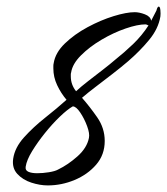

<svg xmlns="http://www.w3.org/2000/svg" viewBox="-20 -546 508 583"><path d="M125 17Q101 17 75 8.5Q49 0 32.5 -18Q16 -36 20 -64Q25 -98 53 -129Q81 -160 117 -188.5Q153 -217 182 -243Q165 -263 153.5 -287.5Q142 -312 142 -338Q142 -342 142 -346Q142 -350 143 -354Q148 -386 177 -414Q206 -442 246 -463.5Q286 -485 325 -497Q364 -509 389 -509Q403 -509 420 -502.5Q437 -496 439 -483L455 -514Q458 -526 462 -526Q466 -526 467 -515Q468 -504 467 -496Q461 -459 433 -425Q405 -391 369 -360Q348 -342 321.5 -321.5Q295 -301 270 -282Q245 -263 229 -249Q252 -223 275 -190Q298 -157 298 -118Q298 -76 272 -46Q246 -16 206.5 0.5Q167 17 125 17ZM211 -269Q226 -283 248 -300Q270 -317 292 -334Q314 -351 329 -364Q358 -387 384.5 -412.5Q411 -438 431 -469Q429 -469 426 -471L422 -472Q398 -472 361.5 -459.5Q325 -447 288.5 -425.5Q252 -404 226 -378Q200 -352 196 -326Q195 -323 195 -320Q195 -317 195 -314Q195 -289 211 -269ZM93 -20Q110 -20 128.5 -23Q147 -26 156 -31Q187 -46 215.5 -71.5Q244 -97 250 -127Q253 -140 244.5 -163Q236 -186 223.5 -204.5Q211 -223 201 -223Q185 -214 162 -192Q139 -170 116.5 -142Q94 -114 77.5 -87Q61 -60 58 -40Q56 -29 66 -24.5Q76 -20 93 -20Z"/></svg>

Font: Birthstone Bounce
Style: Regular
Weight: 400
Designer: Robert E. Leuschke
Foundry: Rob Leuschke
Version: Version 1.010; ttfautohint (v1.8.3)